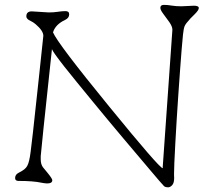

<svg xmlns="http://www.w3.org/2000/svg" viewBox="-20 -756 881 794"><path d="M196.3 -10.7Q196.3 8.8 150.9 -0.5Q117.2 -7.8 56.6 -7.8Q42.5 -7.8 42.5 -19.5Q42.5 -34.2 57.1 -41.5Q71.8 -48.8 80.1 -55.4Q88.4 -62 92.8 -70.3Q101.6 -85.9 106.9 -130.1Q112.3 -174.3 116.5 -210.7Q120.6 -247.1 125.2 -291Q129.9 -335 134.8 -379.2Q139.6 -423.3 144 -464.8Q144 -464.8 159.2 -607.9Q159.2 -628.9 127 -656.2Q117.7 -664.1 107.4 -668.9Q88.9 -677.2 88.9 -688Q88.9 -709 111.3 -709L181.2 -704.6Q202.6 -704.6 219.5 -707.3Q236.3 -710 251.2 -710Q266.1 -710 266.1 -696.8Q266.1 -681.6 249.5 -673.8Q209 -654.8 199.2 -622.1Q219.2 -575.2 431.2 -315.9Q639.6 -60.5 652.8 -60.5Q654.3 -60.5 652.8 -63.5L692.9 -632.8Q692.9 -646.5 680.2 -664.6Q667.5 -682.6 655.3 -698.7Q643.1 -714.8 643.1 -723.6Q643.1 -735.8 658 -735.8Q672.9 -735.8 689.9 -732.9Q707 -730 730.5 -730L781.7 -732.4Q820.3 -732.4 786.1 -698.2L767.6 -679.7Q747.6 -658.2 743.4 -647.7Q739.3 -637.2 736.8 -613.5Q734.4 -589.8 731.2 -551.8Q728 -513.7 724.6 -465.3Q721.2 -417 717.5 -365Q713.9 -313 710.7 -261.2Q707.5 -209.5 705.1 -165Q699.7 -66.4 699.7 -36.1L700.2 -20Q700.2 1 691.9 9.8Q683.6 18.6 675.8 18.6Q663.1 18.6 658 13.4Q652.8 8.3 639.2 -7.6Q625.5 -23.4 603.5 -49.6Q581.5 -75.7 552.5 -109.9Q523.4 -144 491.2 -182.4Q459 -220.7 425 -261.5Q391.1 -302.2 358.9 -341.6Q326.7 -380.9 297.6 -416.5Q268.6 -452.1 246.1 -480.5Q198.7 -541 194.8 -552.7Q148.4 -120.6 148.4 -110.4V-97.7Q148.4 -77.1 157.2 -64.9Q157.2 -64.9 176.8 -41Q196.3 -17.1 196.3 -10.7Z"/></svg>

Font: Snowburst One
Style: Regular
Weight: 400
Designer: Annet Stirling
Foundry: Annet Stirling
Version: Version 1.001